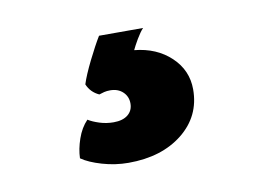

<svg xmlns="http://www.w3.org/2000/svg" viewBox="-41 -62 480 350"><g transform="rotate(-10 199.0 113.0)"><path d="M119.5 77.5Q124.5 61.5 137.2 35.8Q150 10 159.5 -5.5H241Q235 1 228.2 12.5Q221.5 24 218 31.5Q259 35.5 285.2 60.2Q311.5 85 311.5 120.5Q311.5 170 272.8 201Q234 232 172.5 232Q148 232 124 225Q100 218 86.5 208.5Q87 191.5 93.5 172.8Q100 154 112 141.5Q120 146.5 132.5 150.5Q145 154.5 158.5 154.5Q175.5 154.5 185 146.8Q194.5 139 194.5 126Q194.5 113 185.5 104.5Q176.5 96 162 96Q156 96 151 97.2Q146 98.5 141.5 100Q126 93 119.5 77.5Z"/></g></svg>

Font: Signika SC
Style: Regular
Weight: 300
Designer: Anna Giedryś
Foundry: Anna Giedryś
Version: Version 2.000